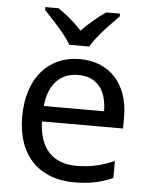

<svg xmlns="http://www.w3.org/2000/svg" viewBox="-54 -811 673 866"><g transform="rotate(5 282.0 -378.0)"><path d="M239 -606H329C353 -651 416 -715 454 -753V-766H392C357 -743 319 -710 283 -674C250 -710 211 -743 176 -766H116V-753C152 -715 213 -651 239 -606ZM292 -546C150 -546 55 -440 55 -264C55 -85 160 10 313 10C386 10 434 -1 489 -25V-102C433 -78 385 -65 317 -65C210 -65 149 -130 146 -251H513V-304C513 -450 429 -546 292 -546ZM291 -474C380 -474 420 -412 421 -321H148C157 -417 207 -474 291 -474Z"/></g></svg>

Font: Noto Sans Newa
Style: Regular
Weight: 400
Designer: Monotype Design Team
Foundry: Monotype Imaging Inc.
Version: Version 2.007